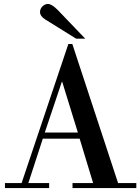

<svg xmlns="http://www.w3.org/2000/svg" viewBox="-20 -949 708 969"><path d="M89 -25 325 -727H345L576 -25H668V0H346V-25H450L382 -249H196L123 -25H228V0H5V-25ZM373 -280 294 -536H292L206 -280ZM410 -754H364L208 -851Q182 -868 182 -888Q182 -905 194.5 -917Q207 -929 222 -929Q241 -929 271 -899Z"/></svg>

Font: Justus
Style: Versalitas
Weight: 400
Version: Version 001.001